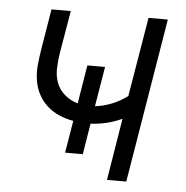

<svg xmlns="http://www.w3.org/2000/svg" viewBox="-43 -562 587 605"><g transform="rotate(5 250.0 -260.0)"><path d="M317 0 349 -196Q325 -185 300 -179Q275 -173 250 -172L234 -74H178L195 -176Q171 -180 149.5 -189.5Q128 -199 111 -214.5Q94 -230 83.5 -250.5Q73 -271 69.5 -295Q66 -319 68.5 -343.5Q71 -368 75 -393L96 -520H157L134 -384Q130 -360 129.5 -335Q129 -310 137.5 -289Q146 -268 163.5 -253.5Q181 -239 204 -232L224 -354H280L259 -228Q286 -231 312 -241.5Q338 -252 361 -269L403 -520H464L378 0Z"/></g></svg>

Font: Iosevka Term Curly Lt Obl
Style: Regular
Weight: 300
Italic angle: -9°
Designer: Belleve Invis
Foundry: Belleve Invis
Version: Version 32.3.0